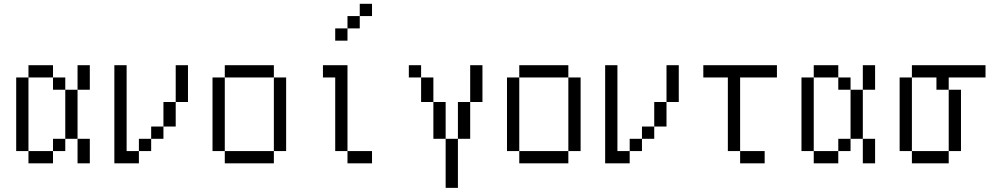

<svg xmlns="http://www.w3.org/2000/svg" viewBox="-20 -832 5040 978"><path d="M125 -62.5V0H250V-62.5ZM125 -62.5Q125 -62.5 125 -437.5H62.5Q62.5 -437.5 62.5 -62.5ZM250 -62.5H312.5V-125H250ZM375 -125Q375 -125 375 0H437.5Q437.5 0 437.5 -125ZM312.5 -125H375Q375 -125 375 -375H312.5Q312.5 -375 312.5 -125ZM312.5 -375V-437.5H250V-375ZM375 -375H437.5Q437.5 -375 437.5 -500H375Q375 -500 375 -375ZM125 -437.5H250V-500H125Z M562.5 -500Q562.5 -500 562.5 0H687.5V-62.5H625V-500ZM687.5 -62.5H750V-125H687.5ZM750 -125H812.5V-187.5H750ZM812.5 -187.5H875Q875 -187.5 875 -312.5H812.5Q812.5 -312.5 812.5 -187.5ZM875 -312.5H937.5V-500H875Z M1125 -62.5V0H1375V-62.5ZM1125 -62.5Q1125 -62.5 1125 -437.5H1062.5Q1062.5 -437.5 1062.5 -62.5ZM1375 -62.5H1437.5Q1437.5 -62.5 1437.5 -437.5H1375Q1375 -437.5 1375 -62.5ZM1125 -437.5H1375V-500H1125Z M1875 0V-62.5H1750V0ZM1875 -750V-812.5H1812.5V-750H1750V-687.5H1687.5V-625H1750V-687.5H1812.5V-750ZM1750 -62.5V-500H1625V-437.5H1687.5Q1687.5 -437.5 1687.5 -62.5Z M2250 -125Q2250 -125 2250 125H2312.5Q2312.5 125 2312.5 -125ZM2250 -125V-312.5H2187.5V-125ZM2312.5 -125H2375V-312.5H2312.5ZM2187.5 -312.5Q2187.5 -312.5 2187.5 -437.5H2125Q2125 -437.5 2125 -312.5ZM2375 -312.5H2437.5V-500H2375ZM2125 -437.5V-500H2062.5V-437.5Z M2625 -62.5V0H2875V-62.5ZM2625 -62.5Q2625 -62.5 2625 -437.5H2562.5Q2562.5 -437.5 2562.5 -62.5ZM2875 -62.5H2937.5Q2937.5 -62.5 2937.5 -437.5H2875Q2875 -437.5 2875 -62.5ZM2625 -437.5H2875V-500H2625Z M3062.5 -500Q3062.5 -500 3062.5 0H3187.5V-62.5H3125V-500ZM3187.5 -62.5H3250V-125H3187.5ZM3250 -125H3312.5V-187.5H3250ZM3312.5 -187.5H3375Q3375 -187.5 3375 -312.5H3312.5Q3312.5 -312.5 3312.5 -187.5ZM3375 -312.5H3437.5V-500H3375Z M3875 0V-62.5H3750V0ZM3937.5 -437.5V-500H3562.5V-437.5H3687.5Q3687.5 -437.5 3687.5 -62.5H3750Q3750 -62.5 3750 -437.5Z M4125 -62.5V0H4250V-62.5ZM4125 -62.5Q4125 -62.5 4125 -437.5H4062.5Q4062.5 -437.5 4062.5 -62.5ZM4250 -62.5H4312.5V-125H4250ZM4375 -125Q4375 -125 4375 0H4437.5Q4437.5 0 4437.5 -125ZM4312.5 -125H4375Q4375 -125 4375 -375H4312.5Q4312.5 -375 4312.5 -125ZM4312.5 -375V-437.5H4250V-375ZM4375 -375H4437.5Q4437.5 -375 4437.5 -500H4375Q4375 -500 4375 -375ZM4125 -437.5H4250V-500H4125Z M5000 -437.5V-500H4625V-437.5H4562.5Q4562.5 -437.5 4562.5 -62.5H4625V0H4812.5V-62.5H4625Q4625 -62.5 4625 -437.5H4750V-375H4812.5V-62.5H4875V-375H4812.5V-437.5Z"/></svg>

Font: CalcUnifontExMono
Style: Regular
Weight: 500
Version: Version 15.0.06